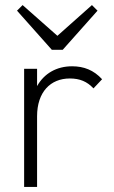

<svg xmlns="http://www.w3.org/2000/svg" viewBox="-20 -736 448 756"><path d="M75 0H126V-278C126 -374 179 -427 255 -427C294 -427 323 -415 348 -388L382 -424C349 -460 310 -475 264 -475C203 -475 154 -447 126 -397V-465H75ZM47 -694 184 -540H227L364 -694L342 -716L206 -595L69 -716Z"/></svg>

Font: MV Cash ExtraLight
Style: Regular
Weight: 200
Designer: Rodrigo Fuenzalida
Foundry: fragTYPE
Version: Version 1.100;Glyphs 3.1.2 (3151)